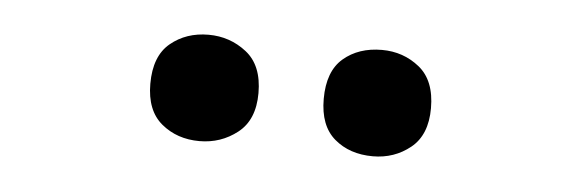

<svg xmlns="http://www.w3.org/2000/svg" viewBox="-26 -791 648 214"><g transform="rotate(5 298.5 -684.5)"><path d="M141 -684Q141 -715 158.5 -729.5Q176 -744 201 -744Q225 -744 243.5 -729.5Q262 -715 262 -684Q262 -654 243.5 -639.5Q225 -625 201 -625Q176 -625 158.5 -639.5Q141 -654 141 -684ZM335 -684Q335 -715 352 -729.5Q369 -744 395 -744Q419 -744 437 -729.5Q455 -715 455 -684Q455 -654 437 -639.5Q419 -625 395 -625Q369 -625 352 -639.5Q335 -654 335 -684Z"/></g></svg>

Font: Noto Sans Medefaidrin SemiBold
Style: Regular
Weight: 600
Designer: Dalton Maag Ltd
Foundry: Dalton Maag Ltd
Version: Version 1.002; ttfautohint (v1.8.4.7-5d5b)